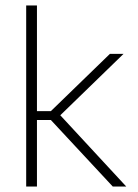

<svg xmlns="http://www.w3.org/2000/svg" viewBox="-20 -684 507 704"><path d="M393.5 0 166.5 -244H108.5V-276.5H166.5L383 -486.5H433L194 -254.5V-269L443 0ZM76 0V-664H115.5V0Z"/></svg>

Font: Anek Odia Medium ExtraLight
Style: Regular
Weight: 250
Version: Version 1.003